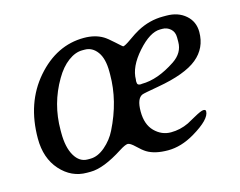

<svg xmlns="http://www.w3.org/2000/svg" viewBox="-73 -575 861 688"><g transform="rotate(-15 357.5 -231.0)"><path d="M119.6 -168V-157.7Q119.6 -104 137.9 -72.8Q156.2 -41.5 186.5 -41.5H196.3Q224.1 -41.5 251.5 -64.9Q278.8 -88.4 293.9 -119.1Q342.8 -216.8 342.8 -314.9V-325.2Q342.8 -374 324.2 -399.2Q305.7 -424.3 277.8 -424.3H268.6Q242.7 -424.3 216.1 -404.5Q189.5 -384.8 168.5 -348.6Q119.6 -265.6 119.6 -168ZM426.8 -262.7Q426.8 -252.4 438.5 -252.4H440.9L443.8 -252.9Q502.9 -252.9 570.3 -297.9Q608.9 -323.7 608.9 -364.3V-380.9Q608.9 -401.4 595.9 -412.8Q583 -424.3 565.9 -424.3H557.6Q519.5 -424.3 473.4 -372.3Q427.2 -320.3 427.2 -272.9L426.3 -267.6L426.8 -265.1ZM171.4 3.9Q114.3 3.9 73.7 -41.5Q33.2 -86.9 33.2 -159.7Q33.2 -292 108.6 -378.9Q184.1 -465.8 285.6 -465.8Q326.7 -465.8 356 -448.2Q368.2 -440.9 390.6 -420.4Q413.1 -399.9 414.1 -399.9Q420.9 -399.9 444.6 -416.7Q468.3 -433.6 482.9 -441.4Q528.8 -466.3 579.1 -466.3H591.8Q635.3 -466.3 663.1 -442.1Q690.9 -418 690.9 -379.4Q690.9 -319.8 646 -283Q601.1 -246.1 498 -228Q442.4 -218.3 436.5 -215.8Q414.1 -206.5 414.1 -158.2Q414.1 -109.9 439.9 -84Q465.8 -58.1 500.2 -58.1Q534.7 -58.1 566.4 -73.2Q568.8 -74.2 596.2 -89.6Q623.5 -105 632.3 -105Q641.1 -105 641.1 -98.6Q641.1 -68.8 572.8 -28.3Q522.5 1.5 473.6 1.5Q424.8 1.5 396 -16.1Q383.3 -23.9 365.7 -41Q348.1 -58.1 338.9 -58.1Q329.1 -57.6 307.6 -43.9Q233.4 3.9 185.1 3.9Q184.6 3.9 184.1 3.9Z"/></g></svg>

Font: Averia Serif Libre Light
Style: Italic
Weight: 300
Italic angle: -8.5°
Version: Version 1.002